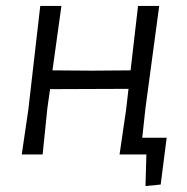

<svg xmlns="http://www.w3.org/2000/svg" viewBox="-20 -518 626 644"><path d="M514 -498 468 -156 451 0H381L403 -150L411 -220L148 -219L139 -156L123 0H53L75 -150L115 -498H186L156 -282L288 -281L418 -282L443 -498ZM519 101 468 106 471 0H382L402 -56H539Z"/></svg>

Font: Alegreya Sans SC
Style: Italic
Weight: 400
Italic angle: -7°
Designer: Juan Pablo del Peral
Foundry: Huerta Tipografica
Version: Version 2.008; ttfautohint (v1.6)